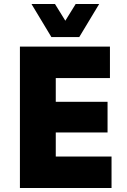

<svg xmlns="http://www.w3.org/2000/svg" viewBox="-20 -944 640 964"><path d="M80 0V-710H532V-552H260V-433H520V-279H260V-158H540V0ZM138 -924H256L308 -840L360 -924H478L378 -758H238Z"/></svg>

Font: Geist Mono Black
Style: Regular
Weight: 900
Monospace: yes
Designer: Basement.studio, Andrés Briganti, Mateo Zaragoza
Foundry: Basement.studio, Vercel, Andrés Briganti, Guido Ferreyra, Mateo Zaragoza
Version: Version 1.500; ttfautohint (v1.8.4.7-5d5b)